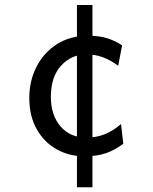

<svg xmlns="http://www.w3.org/2000/svg" viewBox="-20 -665 626 787"><path d="M480.5 -479 464.4 -395.5Q433.1 -418.5 401.9 -430.2Q370.6 -441.9 334.5 -441.9Q272.5 -441.9 230.5 -396Q188.5 -350.1 188.5 -268.1Q188.5 -193.4 227.8 -147.2Q267.1 -101.1 334.5 -101.1Q376.5 -101.1 411.1 -115.5Q445.8 -129.9 476.1 -156.7L485.4 -75.7Q450.2 -49.3 413.8 -36.9Q377.4 -24.4 325.2 -24.4Q263.2 -24.4 211.9 -53.2Q160.6 -82 130.4 -135.7Q100.1 -189.5 100.1 -263.7Q100.1 -333.5 129.6 -391.4Q159.2 -449.2 213.4 -483.9Q267.6 -518.6 341.3 -518.6Q387.7 -518.6 421.4 -507.6Q455.1 -496.6 480.5 -479ZM295.4 -644.5H358.9V102.5H295.4Z"/></svg>

Font: Andika LitF DSA DSG
Style: Regular
Weight: 400
Designer: Victor Gaultney, Annie Olsen, Julie Remington, Don Collingsworth, Eric Hays, Becca Hirsbrunner
Foundry: SIL International
Version: Version 6.200 ; LitF DSA DSG; ttfautohint (v1.8.3.10-c5d8)